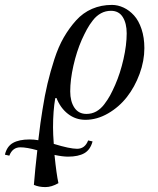

<svg xmlns="http://www.w3.org/2000/svg" viewBox="-118 -476 644 782"><path d="M168 -104Q168 -63 185 -37.5Q202 -12 234 -12Q256 -12 274 -22Q292 -32 306.5 -51Q321 -70 330.5 -87.5Q340 -105 351 -130Q372 -178 385 -235.5Q398 -293 398 -340Q398 -381 382 -406.5Q366 -432 334 -432Q312 -432 293.5 -422Q275 -412 260.5 -393.5Q246 -375 236 -356.5Q226 -338 215 -314Q194 -266 181 -208.5Q168 -151 168 -104ZM-98 154Q-90 120 -65 106Q-40 92 2 92Q20 92 38 95Q47 18 55 -29Q64 -87 75.5 -135.5Q87 -184 103.5 -235Q120 -286 142 -324Q164 -362 192 -393Q220 -424 257 -440Q294 -456 338 -456Q362 -456 385.5 -445Q409 -434 428 -413Q447 -392 458.5 -357.5Q470 -323 470 -280Q470 -228 450.5 -175Q431 -122 399 -81Q367 -40 322 -14Q277 12 230 12Q190 12 159 -12Q128 -36 112 -77L107 -76Q98 -24 98 43Q98 70 101 110Q166 130 196 130Q228 130 241 96L259 100Q250 134 225.5 148Q201 162 159 162Q137 162 104 155Q112 234 120 270Q92 286 67 286Q40 286 20 277Q25 214 34 136Q-9 124 -35 124Q-67 124 -80 158Z"/></svg>

Font: Old Standard TT
Style: Italic
Weight: 400
Italic angle: -15.2°
Designer: Alexey Kryukov <alexios@thessalonica.org.ru>
Version: Version 2.2